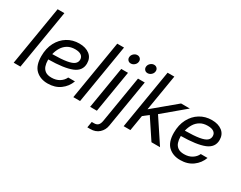

<svg xmlns="http://www.w3.org/2000/svg" viewBox="-102 -1285 2570 2046"><g transform="rotate(30 1182.5 -262.0)"><path d="M222.7 -727.5 102.1 0H19L139.6 -727.5Z M440.9 11.7Q351.6 11.7 295.2 -40.8Q238.8 -93.3 238.8 -208.5Q238.8 -304.7 276.4 -376.2Q314 -447.8 378.7 -487.5Q443.4 -527.3 524.9 -527.3Q603.5 -527.3 651.9 -489.7Q700.2 -452.1 700.2 -383.3Q700.2 -292 606.7 -254.2Q513.2 -216.3 320.8 -214.4Q320.8 -209 320.8 -203.6Q320.8 -167.5 331.3 -135.3Q341.8 -103 369.1 -83Q396.5 -63 445.8 -63Q502.4 -63 542.7 -88.4Q583 -113.8 601.1 -153.8H684.1Q657.2 -80.1 594.2 -34.2Q531.2 11.7 440.9 11.7ZM329.1 -284.7Q440.9 -285.6 503.4 -296.4Q565.9 -307.1 591.3 -328.4Q616.7 -349.6 616.7 -382.3Q616.7 -415 591.3 -433.6Q565.9 -452.1 516.6 -452.1Q462.9 -452.1 424.8 -429.7Q386.7 -407.2 363.3 -369.1Q339.8 -331.1 329.1 -284.7Z M956.5 -727.5 835.9 0H752.9L873.5 -727.5Z M959.5 0 1044.9 -515.6H1127.9L1042.5 0ZM1103 -616.2Q1079.6 -616.2 1065.9 -632.8Q1052.2 -649.4 1055.7 -672.9Q1059.6 -696.3 1078.9 -712.9Q1098.1 -729.5 1121.6 -729.5Q1145 -729.5 1158.9 -712.9Q1172.9 -696.3 1168.9 -672.9Q1165.5 -649.4 1146 -632.8Q1126.5 -616.2 1103 -616.2Z M1251 -515.6H1334L1236.3 72.3Q1227.1 128.4 1185.8 166.3Q1144.5 204.1 1079.1 204.1H1043L1055.2 130.9H1083.5Q1115.2 130.9 1132.3 113.8Q1149.4 96.7 1155.8 59.6ZM1309.1 -616.2Q1285.6 -616.2 1272 -632.8Q1258.3 -649.4 1261.7 -672.9Q1265.6 -696.3 1284.9 -712.9Q1304.2 -729.5 1327.6 -729.5Q1351.1 -729.5 1365 -712.9Q1378.9 -696.3 1375 -672.9Q1371.6 -649.4 1352.1 -632.8Q1332.5 -616.2 1309.1 -616.2Z M1372.1 0 1492.7 -727.5H1575.7L1502 -283.7H1502.9L1781.2 -515.6H1888.7L1625 -294.4L1819.8 0H1714.4L1553.2 -242.7L1486.8 -190.4L1455.1 0Z M2072.3 11.7Q1982.9 11.7 1926.5 -40.8Q1870.1 -93.3 1870.1 -208.5Q1870.1 -304.7 1907.7 -376.2Q1945.3 -447.8 2010 -487.5Q2074.7 -527.3 2156.2 -527.3Q2234.9 -527.3 2283.2 -489.7Q2331.5 -452.1 2331.5 -383.3Q2331.5 -292 2238 -254.2Q2144.5 -216.3 1952.1 -214.4Q1952.1 -209 1952.1 -203.6Q1952.1 -167.5 1962.6 -135.3Q1973.1 -103 2000.5 -83Q2027.8 -63 2077.1 -63Q2133.8 -63 2174.1 -88.4Q2214.4 -113.8 2232.4 -153.8H2315.4Q2288.6 -80.1 2225.6 -34.2Q2162.6 11.7 2072.3 11.7ZM1960.4 -284.7Q2072.3 -285.6 2134.8 -296.4Q2197.3 -307.1 2222.7 -328.4Q2248 -349.6 2248 -382.3Q2248 -415 2222.7 -433.6Q2197.3 -452.1 2147.9 -452.1Q2094.2 -452.1 2056.2 -429.7Q2018.1 -407.2 1994.6 -369.1Q1971.2 -331.1 1960.4 -284.7Z"/></g></svg>

Font: Inter Display
Style: Italic
Weight: 400
Italic angle: -9.39999°
Designer: Rasmus Andersson
Foundry: rsms
Version: Version 4.000;git-a52131595